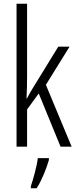

<svg xmlns="http://www.w3.org/2000/svg" viewBox="-20 -780 406 1021"><path d="M124 -373V-760H68V0H124V-198L186 -283L302 0H361L224 -329L350 -532H290L156 -314C144 -295 135 -278 123 -256H121C123 -296 124 -331 124 -373ZM240 71V61H181C177 101 156 175 144 210V221H175C202 179 226 119 240 71Z"/></svg>

Font: Noto Sans Bengali ExtraCondensed Light
Style: Regular
Weight: 300
Width: 2
Designer: Joana Ranito - Universal Thirst; Jelle Bosma - Monotype Design Team
Foundry: Universal Thirst ehf.
Version: Version 3.000